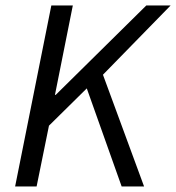

<svg xmlns="http://www.w3.org/2000/svg" viewBox="-20 -676 639 696"><path d="M34.8 0 166.1 -656.3H244L179.2 -332H181.9L510.5 -656.3H598.6L353.2 -405.1L502.3 0H421L294.6 -355.6L157.5 -220.4L112.7 0Z"/></svg>

Font: Source Sans Variable
Style: Italic
Weight: 200
Italic angle: -11°
Designer: Paul D. Hunt
Foundry: Adobe Systems Incorporated
Version: Version 3.006;hotconv 1.0.111;makeotfexe 2.5.65597